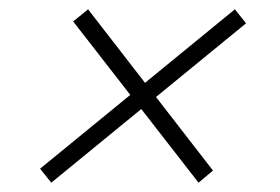

<svg xmlns="http://www.w3.org/2000/svg" viewBox="-20 -547 600 412"><path d="M90 -155 66 -185 484 -527 508 -497ZM406 -155 137 -501 169 -527 437 -181Z"/></svg>

Font: Roboto Serif Thin
Style: Italic
Weight: 250
Italic angle: -10°
Version: Version 1.007